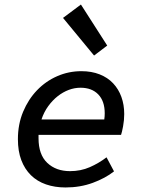

<svg xmlns="http://www.w3.org/2000/svg" viewBox="-20 -815 640 847"><path d="M269 12Q222 12 183 -1.5Q144 -15 116.5 -42Q89 -69 74 -108.5Q59 -148 59 -201Q59 -267 82 -322Q105 -377 143.5 -417Q182 -457 232.5 -479Q283 -501 339 -501Q384 -501 419.5 -487Q455 -473 479 -447.5Q503 -422 515.5 -387.5Q528 -353 528 -312Q528 -285 523 -258Q518 -231 514 -220H150V-205Q150 -133 188.5 -96.5Q227 -60 289 -60Q336 -60 376 -77.5Q416 -95 450 -121L483 -59Q445 -29 389.5 -8.5Q334 12 269 12ZM335 -428Q309 -428 283.5 -418.5Q258 -409 235 -391Q212 -373 193 -347Q174 -321 163 -288H440Q441 -295 441.5 -301.5Q442 -308 442 -315Q442 -369 413.5 -398.5Q385 -428 335 -428ZM395 -570 258 -736 337 -795 453 -614Z"/></svg>

Font: Source Code Pro Medium
Style: Italic
Weight: 500
Italic angle: -11°
Monospace: yes
Designer: Paul D. Hunt, Teo Tuominen
Foundry: Adobe Systems Incorporated
Version: Version 1.050;PS 1.000;hotconv 16.6.51;makeotf.lib2.5.65220